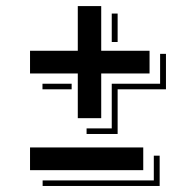

<svg xmlns="http://www.w3.org/2000/svg" viewBox="-20 -638 637 640"><path d="M239.3 -393.1H80.1V-468.8H239.3V-617.7H317.4V-468.8H478.5V-393.1H317.4V-244.1H239.3ZM352.5 -592.8H372.1V-498H352.5ZM268.6 -210H352.5V-358.9H513.7V-458.5H533.2V-340.3H372.1V-191.4H268.6ZM121.6 -358.9H218.8V-340.3H121.6ZM80.1 -146.5H457.5V-70.8H80.1ZM122.1 -36.6H492.7V-119.1H512.2V-18.1H122.1Z"/></svg>

Font: Vast Shadow
Style: Regular
Weight: 400
Designer: Nicole Fally
Foundry: Nicole Fally
Version: Version 1.002